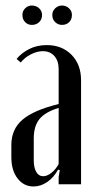

<svg xmlns="http://www.w3.org/2000/svg" viewBox="-20 -666 339 694"><path d="M21 -142Q21 -199 61.5 -233.5Q102 -268 192 -290V-416Q192 -446 176.5 -463.5Q161 -481 135 -481Q114 -481 91.5 -469.5Q69 -458 55 -440L40 -453Q57 -474 85 -488.5Q113 -503 149 -503Q204 -503 238.5 -468Q273 -433 273 -376V0H192V-26L196 -51L190 -53Q174 -24 150.5 -8Q127 8 101 8Q66 8 43.5 -21Q21 -50 21 -98ZM136 -29Q150 -29 165.5 -41Q181 -53 192 -73V-276Q143 -261 122.5 -235.5Q102 -210 102 -165V-87Q102 -60 111 -44.5Q120 -29 136 -29ZM61 -612Q61 -626 71 -636Q81 -646 95 -646Q111 -646 121.5 -636Q132 -626 132 -612Q132 -596 121.5 -586Q111 -576 95 -576Q81 -576 71 -586Q61 -596 61 -612ZM169 -612Q169 -626 179.5 -636Q190 -646 204 -646Q219 -646 229.5 -636Q240 -626 240 -612Q240 -596 230 -586Q220 -576 204 -576Q190 -576 179.5 -586Q169 -596 169 -612Z"/></svg>

Font: Moniqa SemBd Narrow Heading
Style: Regular
Weight: 600
Width: 4
Designer: Rajesh Rajput
Foundry: Rajesh Rajput
Version: Version 1.000